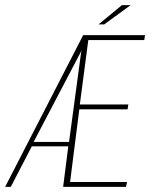

<svg xmlns="http://www.w3.org/2000/svg" viewBox="-47 -728 593 748"><path d="M-27 0 277 -591H518L515 -572H297L264 -321H453L450 -302H262L226 -19H448L444 0H199L219 -158H77L-5 0ZM84 -175H222L269 -524L271 -534L268 -526ZM337 -633 428 -708H462L359 -633Z"/></svg>

Font: Alumni Sans Thin
Style: Italic
Weight: 100
Italic angle: -8°
Designer: Robert E. Leuschke
Foundry: Robert E. Leuschke
Version: Version 1.016